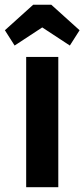

<svg xmlns="http://www.w3.org/2000/svg" viewBox="-38 -781 352 801"><path d="M205.2 0V-543.4H71.2V0ZM100.4 -761.2 -17.6 -654.8 23 -591 138.2 -666.6 253.4 -591 294 -654.8 176 -761.2Z"/></svg>

Font: Secuela Light
Style: Regular
Weight: 300
Designer: Fernando Haro
Foundry: deFharo
Version: Version 1.708